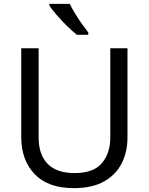

<svg xmlns="http://www.w3.org/2000/svg" viewBox="-20 -964 771 994"><path d="M640 -252Q640 -178 610 -118.5Q580 -59 518.5 -24.5Q457 10 362 10Q229 10 159.5 -62.5Q90 -135 90 -254V-714H180V-251Q180 -164 226.5 -116Q273 -68 367 -68Q464 -68 507.5 -119.5Q551 -171 551 -252V-714H640ZM341 -944Q352 -922 368.5 -894.5Q385 -867 403.5 -841Q422 -815 437 -796V-784H378Q355 -802 326 -830.5Q297 -859 272.5 -887.5Q248 -916 236 -934V-944Z"/></svg>

Font: Noto Sans Tifinagh Ghat
Style: Regular
Weight: 400
Designer: JamraPatel
Foundry: JamraPatel LLC
Version: Version 2.006; ttfautohint (v1.8.4.7-5d5b)